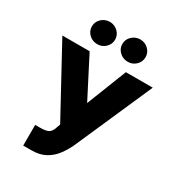

<svg xmlns="http://www.w3.org/2000/svg" viewBox="-223 -1089 1127 1232"><g transform="rotate(30 340.5 -473.0)"><path d="M140.6 9.8V-143.6H175.8Q222.7 -143.6 241.5 -156Q260.3 -168.5 270.5 -204.1L278.3 -225.6L4.9 -727.5H207L359.4 -431.6L475.6 -727.5H674.8L424.8 -159.2Q404.3 -114.7 375.7 -76.2Q347.2 -37.6 304.9 -13.9Q262.7 9.8 200.2 9.8ZM226.6 -791Q189.9 -791 164.8 -815.2Q139.6 -839.4 139.6 -873Q139.6 -907.7 164.8 -931.6Q189.9 -955.6 226.6 -956.1Q261.2 -955.6 286.4 -931.6Q311.5 -907.7 311.5 -873Q311.5 -839.4 286.4 -815.2Q261.2 -791 226.6 -791ZM452.1 -791Q416 -791 390.6 -815.2Q365.2 -839.4 365.2 -873Q365.2 -907.7 390.6 -931.6Q416 -955.6 452.1 -956.1Q487.3 -955.6 512.2 -931.6Q537.1 -907.7 537.1 -873Q537.1 -839.4 512.2 -815.2Q487.3 -791 452.1 -791Z"/></g></svg>

Font: Inter Tight Black
Style: Regular
Weight: 900
Designer: Rasmus Andersson
Foundry: rsms
Version: Version 3.004; ttfautohint (v1.8.4.7-5d5b)